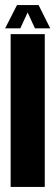

<svg xmlns="http://www.w3.org/2000/svg" viewBox="-33 -734 217 754"><path d="M8.8 0V-600H142.8V0ZM-12.8 -622.8 33.8 -714.2H118.5L164.2 -622.8H104.2L75.5 -685L46.8 -622.8Z"/></svg>

Font: Anybody UltraCondensed Thin
Style: Regular
Weight: 100
Width: 1
Designer: Tyler Finck
Foundry: Etcetera Type Company
Version: Version 1.110